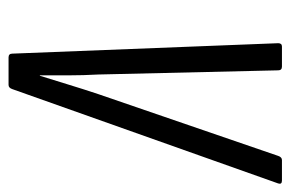

<svg xmlns="http://www.w3.org/2000/svg" viewBox="-138 -558 695 460"><g transform="rotate(90 210.0 -327.5)"><path d="M117 0Q108 0 108 -9L83 -646Q83 -655 91 -655H139Q148 -655 148 -646L158 -215Q160 -179 160 -144.5Q160 -110 160 -75H161Q172 -110 182.5 -144.5Q193 -179 205 -215L353 -646Q356 -655 363 -655H412Q422 -655 419 -646L193 -9Q190 0 183 0Z"/></g></svg>

Font: Sofia Sans Extra Condensed
Style: Italic
Weight: 400
Italic angle: -9°
Designer: Botio Nikoltchev, Ani Petrova
Foundry: lettersoup
Version: Version 4.101; ttfautohint (v1.8.4.7-5d5b)